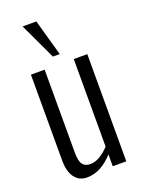

<svg xmlns="http://www.w3.org/2000/svg" viewBox="-155 -893 723 973"><g transform="rotate(-20 206.0 -406.5)"><path d="M141 9Q112 9 92 -6Q72 -21 61.5 -48Q51 -75 51 -114V-578H125V-130Q125 -85 138.5 -67Q152 -49 180 -49Q206 -49 232.5 -65Q259 -81 282 -106V-578H355V0H282V-64Q254 -32 218 -11.5Q182 9 141 9ZM187 -626 95 -822H169L224 -626Z"/></g></svg>

Font: Oswald Light
Style: Regular
Weight: 300
Designer: Vernon Adams
Foundry: Vernon Adams
Version: Version 4.103;gftools[0.9.33.dev8+g029e19f]